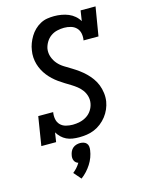

<svg xmlns="http://www.w3.org/2000/svg" viewBox="-143 -828 887 1167"><g transform="rotate(-15 300.0 -244.5)"><path d="M273 8Q273 8 273 8Q273 8 273 8Q252 8 231.5 5Q211 2 193.5 -6.5Q176 -15 162 -28.5Q148 -42 138 -59L129 0H36L65 -181H159Q155 -159 159 -137.5Q163 -116 177 -101.5Q191 -87 212 -81.5Q233 -76 255 -76Q277 -76 299.5 -81Q322 -86 342 -98.5Q362 -111 375 -131Q388 -151 392 -174Q396 -197 390 -218.5Q384 -240 371.5 -257Q359 -274 342.5 -287Q326 -300 308 -311Q290 -322 272 -333Q254 -344 236.5 -356.5Q219 -369 203.5 -383.5Q188 -398 175 -414.5Q162 -431 152 -450Q142 -469 136 -489.5Q130 -510 128.5 -532.5Q127 -555 131 -577Q134 -599 142 -620Q150 -641 162 -661Q174 -681 191 -697.5Q208 -714 228.5 -725Q249 -736 271 -739.5Q293 -743 315 -743Q338 -743 361 -739Q384 -735 404.5 -726.5Q425 -718 442 -703.5Q459 -689 470 -670L480 -735H574L544 -554H450Q454 -576 450 -597Q446 -618 432 -632.5Q418 -647 397.5 -653Q377 -659 355 -659Q334 -659 312 -654Q290 -649 271.5 -636Q253 -623 241 -603Q229 -583 225 -562Q221 -535 230 -510Q239 -485 255.5 -466Q272 -447 294 -433.5Q316 -420 337.5 -407Q359 -394 379.5 -379Q400 -364 418 -346.5Q436 -329 451 -308Q466 -287 475 -263.5Q484 -240 487.5 -213.5Q491 -187 487 -160Q483 -136 473 -113Q463 -90 447.5 -70Q432 -50 411.5 -34Q391 -18 368 -8.5Q345 1 321 4.5Q297 8 273 8ZM221 254 181 208Q195 197 206.5 184Q218 171 227 156Q219 154 212.5 148.5Q206 143 202.5 135Q199 127 198.5 118.5Q198 110 200 101Q202 89 207.5 77.5Q213 66 222.5 58Q232 50 244 46.5Q256 43 268 43Q279 43 290 46.5Q301 50 308 58Q315 66 316.5 77.5Q318 89 316 101Q313 123 305 144.5Q297 166 284.5 185.5Q272 205 256 222.5Q240 240 221 254Z"/></g></svg>

Font: Iosevka Slab MdExObl
Style: Regular
Weight: 500
Width: 7
Italic angle: -9°
Monospace: yes
Designer: Belleve Invis
Foundry: Belleve Invis
Version: Version 11.1.1; ttfautohint (v1.8.3)